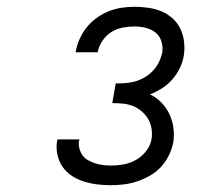

<svg xmlns="http://www.w3.org/2000/svg" viewBox="-20 -863 640 566"><path d="M307 -317Q286 -317 266 -319.5Q246 -322 227 -328Q208 -334 192 -344.5Q176 -355 165 -370.5Q154 -386 149.5 -406Q145 -426 148 -446Q149 -448 149 -449Q149 -450 149 -452H214Q214 -451 214 -450Q214 -449 213 -449Q211 -437 214 -425.5Q217 -414 223.5 -405Q230 -396 240 -390.5Q250 -385 261 -381.5Q272 -378 283.5 -376.5Q295 -375 307 -375Q326 -375 345 -378.5Q364 -382 381.5 -392Q399 -402 411.5 -418.5Q424 -435 427 -454Q429 -470 426.5 -485Q424 -500 416.5 -512.5Q409 -525 397.5 -535Q386 -545 372 -550.5Q358 -556 342.5 -557.5Q327 -559 311 -559L321 -617Q335 -617 349.5 -618Q364 -619 378.5 -623Q393 -627 406.5 -635Q420 -643 430.5 -654Q441 -665 448 -679Q455 -693 458 -707Q461 -724 456 -740.5Q451 -757 438.5 -767Q426 -777 409.5 -781Q393 -785 376 -785Q359 -785 341 -781.5Q323 -778 307.5 -768Q292 -758 281.5 -742Q271 -726 268 -709H203Q206 -728 214 -746.5Q222 -765 234.5 -781Q247 -797 264 -809.5Q281 -822 299.5 -829.5Q318 -837 337.5 -840Q357 -843 376 -843Q397 -843 417.5 -840Q438 -837 456 -829.5Q474 -822 488.5 -809Q503 -796 511.5 -778.5Q520 -761 522.5 -740.5Q525 -720 522 -700Q519 -681 510.5 -663Q502 -645 488.5 -629.5Q475 -614 458 -603Q441 -592 422 -585Q441 -576 455.5 -561Q470 -546 479 -527.5Q488 -509 491 -487.5Q494 -466 491 -444Q487 -424 478 -405.5Q469 -387 455 -371.5Q441 -356 422.5 -345.5Q404 -335 385 -328.5Q366 -322 346 -319.5Q326 -317 307 -317Z"/></svg>

Font: Iosevka Curly Light Extended
Style: Italic
Weight: 300
Width: 7
Italic angle: -9°
Monospace: yes
Designer: Belleve Invis
Foundry: Belleve Invis
Version: Version 11.1.0; ttfautohint (v1.8.3)